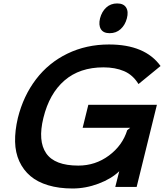

<svg xmlns="http://www.w3.org/2000/svg" viewBox="-20 -1076 966 1106"><path d="M883.8 -472.2 767.1 1H644L667 -89.8Q621.6 -45.9 547.6 -18.1Q473.6 9.8 397.9 9.8Q319.3 9.8 257.6 -8.8Q195.8 -27.3 155 -62Q114.3 -96.7 91.3 -146.7Q68.4 -196.8 66.9 -259.5Q65.4 -322.3 83 -397Q114.7 -523.9 187.3 -619.1Q259.8 -714.4 368.4 -767.1Q477.1 -819.8 607.9 -819.8Q815.4 -819.8 904.8 -695.8L777.8 -591.8Q745.6 -644.5 694.6 -666.3Q643.6 -688 576.2 -688Q439 -688 351.6 -612.5Q264.2 -537.1 230 -397Q197.3 -263.7 246.1 -192.9Q294.9 -122.1 431.2 -122.1Q529.3 -122.1 607.4 -179.9Q685.5 -237.8 712.9 -326.2L730 -339.8H456.1L488.8 -472.2ZM710.9 -970.2Q700.7 -931.6 674.8 -908.2Q648.9 -884.8 611.8 -884.8Q575.2 -884.8 561 -908.2Q546.9 -931.6 556.2 -970.2Q566.4 -1009.3 592 -1032.7Q617.7 -1056.2 654.8 -1056.2Q691.9 -1056.2 706.5 -1032.7Q721.2 -1009.3 710.9 -970.2Z"/></svg>

Font: Sinkin Sans 600 SemiBold Italic
Style: Regular
Weight: 600
Italic angle: -112°
Designer: Keith Bates
Foundry: K-Type
Version: Sinkin Sans (version 1.0)  by Keith Bates   •   © 2014   www